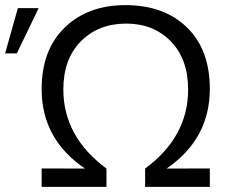

<svg xmlns="http://www.w3.org/2000/svg" viewBox="-43 -732 889 752"><path d="M778.8 0H525.4V-71.8Q693.8 -196.3 693.8 -380.9Q693.8 -500.5 626 -570.1Q558.1 -639.6 451.2 -639.6Q342.8 -639.6 273.9 -570.3Q205.1 -501 205.1 -381.3Q205.1 -196.8 374 -71.8V0H120.1V-72.3L290 -71.8Q120.1 -186.5 120.1 -383.3Q120.1 -536.1 210.4 -624Q300.8 -711.9 448.2 -711.9Q599.1 -711.9 689 -624.8Q778.8 -537.6 778.8 -383.8Q778.8 -187.5 609.4 -71.8L778.8 -72.3ZM108.4 -700.2 22.9 -522.9H-22.9L26.9 -700.2Z"/></svg>

Font: Segoe UI Historic
Style: Regular
Weight: 400
Foundry: Microsoft Corporation
Version: Version 1.03